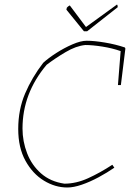

<svg xmlns="http://www.w3.org/2000/svg" viewBox="-20 -827 578 853"><path d="M279 6Q225 6 175 -24.5Q125 -55 93 -113Q61 -171 61 -254Q61 -340 91.5 -411.5Q122 -483 172 -548Q195 -569 230 -591.5Q265 -614 302 -630Q339 -646 365 -646Q398 -646 446 -638Q494 -630 535 -616L537 -611L517 -449H504L516 -600Q479 -613 435 -620Q391 -627 359 -627Q318 -623 271.5 -595.5Q225 -568 187 -539Q80 -412 80 -256Q80 -199 100.5 -146Q121 -93 162.5 -56.5Q204 -20 266 -11Q318 -11 371 -35Q424 -59 479 -95L488 -82Q456 -60 418 -39.5Q380 -19 343.5 -6.5Q307 6 279 6ZM353 -688 275 -784 277 -793Q282 -799 290 -803L362 -707L500 -807Q503 -804 503 -795L367 -688Z"/></svg>

Font: Labrada Thin
Style: Italic
Weight: 100
Italic angle: -7°
Designer: Mercedes Jáuregui
Foundry: Omnibus-Type Team
Version: Version 1.000; ttfautohint (v1.8.4.7-5d5b)